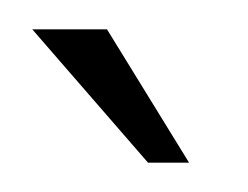

<svg xmlns="http://www.w3.org/2000/svg" viewBox="-20 -656 169 131"><path d="M81 -545 2 -636H53L109 -545Z"/></svg>

Font: Alumni Sans Thin Light
Style: Regular
Weight: 300
Version: Version 1.018